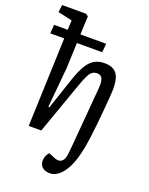

<svg xmlns="http://www.w3.org/2000/svg" viewBox="-179 -858 917 1178"><g transform="rotate(20 279.5 -269.0)"><path d="M98 -579H7L11 -636H100L103 -698L10 -719L16 -767H172L188 -756L183 -636H351L346 -579H181L174 -409L150 -152L157 -150L230 -367Q259 -451 293.5 -486Q328 -521 383 -521Q439 -521 463 -490Q487 -459 487 -387Q487 -374 484 -337.5Q481 -301 477 -253Q473 -205 468 -156.5Q463 -108 458 -71Q447 19 427.5 82.5Q408 146 377 184Q340 229 296 229Q266 229 248 213Q230 197 230 171Q230 139 253 114L294 131Q323 143 341 130Q359 117 363 82Q366 56 368.5 31Q371 6 373 -23L401 -354Q406 -404 397 -425.5Q388 -447 362 -447Q344 -447 331 -438Q318 -429 305.5 -404Q293 -379 276 -330L159 0H77Z"/></g></svg>

Font: Literata 12pt
Style: Italic
Weight: 400
Italic angle: -2°
Designer: Latin by Veronika Burian and Jose Scaglione. Greek by Irene Vlachou. Cyrillic by Vera Evstafieva
Foundry: TypeTogether
Version: Version 3.002